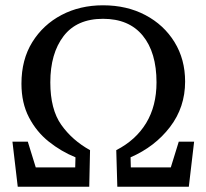

<svg xmlns="http://www.w3.org/2000/svg" viewBox="-20 -705 779 725"><path d="M47 0 27 -170H85L115 -73H264L265 -111Q211 -133 164.5 -170Q118 -207 89.5 -261.5Q61 -316 61 -389Q61 -480 102 -546Q143 -612 212.5 -648.5Q282 -685 369 -685Q459 -685 529 -648Q599 -611 639 -546Q679 -481 679 -397Q679 -300 622 -225.5Q565 -151 473 -111L474 -73H625L655 -170H713L693 0H423L419 -138Q493 -176 532 -240.5Q571 -305 571 -394Q571 -507 519 -570.5Q467 -634 369 -634Q270 -634 220 -568.5Q170 -503 170 -394Q170 -292 211.5 -233.5Q253 -175 320 -138L317 0Z"/></svg>

Font: Source Serif 4 SmText
Style: Regular
Weight: 400
Designer: Frank Grießhammer
Foundry: Adobe
Version: Version 4.005;hotconv 1.1.0;makeotfexe 2.6.0